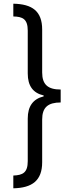

<svg xmlns="http://www.w3.org/2000/svg" viewBox="-20 -852 384 1038"><path d="M308 -298V-368C240 -368 208 -394 208 -460V-692C208 -792 154 -830 52 -832V-763C103 -762 130 -749 130 -686V-455C130 -387 159 -349 216 -336V-331C159 -317 130 -278 130 -211V19C130 82 103 95 52 97V166C154 164 208 124 208 25V-206C208 -272 240 -298 308 -298Z"/></svg>

Font: Noto Sans Devanagari UI Condensed
Style: Regular
Weight: 400
Width: 3
Designer: Jelle Bosma - Monotype Design Team
Foundry: Monotype Imaging Inc.
Version: Version 2.004